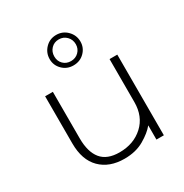

<svg xmlns="http://www.w3.org/2000/svg" viewBox="-181 -934 1031 1076"><g transform="rotate(-30 334.5 -396.5)"><path d="M318 0Q220 0 163 -57Q106 -114 106 -221V-526H156V-225Q156 -137 193.5 -91Q231 -45 311 -45Q403 -45 463 -100Q523 -155 523 -248V-526H573V-4H525V-96Q498 -62 444.5 -31Q391 0 318 0ZM331 -596Q289 -596 260.5 -624.5Q232 -653 232 -693Q232 -734 260.5 -763.5Q289 -793 331 -793Q373 -793 402 -763.5Q431 -734 431 -693Q431 -653 402.5 -624.5Q374 -596 331 -596ZM331 -624Q361 -624 381 -644Q401 -664 401 -693Q401 -723 381 -743.5Q361 -764 331 -764Q301 -764 281.5 -743.5Q262 -723 262 -693Q262 -663 281.5 -643.5Q301 -624 331 -624Z"/></g></svg>

Font: Hilab Light
Style: Regular
Weight: 300
Designer: Cristianderson Lima
Foundry: Cristianderson
Version: Version 1.0